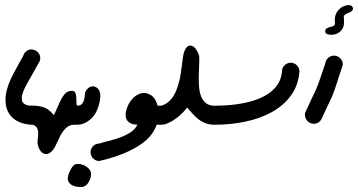

<svg xmlns="http://www.w3.org/2000/svg" viewBox="-20 -499 1432 768"><path d="M110.8 0Q82.5 0 57.1 -10.7Q31.7 -21.5 16.8 -43.7Q2 -65.9 2 -100.6V-102.1Q2 -136.2 23.4 -183.6Q25.4 -188.5 32.2 -201.2Q39.1 -213.9 46.9 -228.5Q54.7 -243.2 62 -256.1Q69.3 -269 72.3 -274.4Q76.2 -288.6 88.4 -296.4Q96.2 -301.3 105 -301.3Q109.9 -301.3 114.7 -299.8Q128.9 -295.9 136.2 -283.7Q141.1 -275.4 141.1 -266.1Q141.1 -261.7 140.1 -257.3Q137.7 -252.4 130.1 -238.8Q122.6 -225.1 113.5 -209.2Q104.5 -193.4 96.2 -178.7Q87.9 -164.1 84 -156.7Q76.2 -142.1 71.3 -127.9Q66.9 -116.2 66.9 -106.9Q66.9 -104 67.9 -96.9Q68.8 -89.8 78.6 -82.8Q88.4 -75.7 110.8 -75.7Z M290 0H276.9Q263.7 0 253.4 6.1Q243.2 12.2 234.9 22.7Q226.6 33.2 219.7 46.9Q212.9 60.5 206.1 75.7Q197.3 95.7 187.7 105.2Q178.2 114.7 169.4 116.7Q167 117.2 164.1 117.2Q157.7 117.2 151.1 113.3Q144.5 109.4 139.2 100.6Q133.8 91.8 131.3 80.1Q129.9 73.7 129.9 67.4Q129.9 62.5 130.9 57.1Q132.8 45.4 132.8 35.6Q132.8 20 127.4 11.7Q119.1 -0.5 105 -0.5H103V-76.7Q124.5 -76.7 138.9 -74Q153.3 -71.3 163.3 -66.2Q173.3 -61 180.9 -54Q188.5 -46.9 195.8 -38.6Q206.5 -62 214.4 -80.1Q222.2 -98.1 229.7 -110.6Q237.3 -123 246.1 -129.4Q254.9 -135.7 267.6 -135.7Q278.8 -135.7 282 -126.5Q285.2 -117.2 285.4 -106Q285.6 -94.7 285.9 -85.4Q286.1 -76.2 291.5 -76.2Z M357.9 -39.6Q344.7 -21.5 326.4 -10.7Q308.1 0 288.6 0V-76.2Q293.9 -76.2 298.8 -77.6Q303.7 -79.1 307.9 -83.5Q312 -87.9 314.9 -95.9Q317.9 -104 319.3 -116.7V-119.1Q319.3 -132.3 328.6 -142.6Q337.9 -152.8 352.1 -153.8Q365.2 -151.9 371.8 -144.3Q378.4 -136.7 380.4 -126Q381.3 -120.6 381.3 -114.3Q381.3 -108.4 379.9 -98.9Q378.4 -89.4 374.8 -77.1Q371.1 -64.9 366.5 -54.9Q361.8 -44.9 357.9 -39.6ZM337.9 223.1Q326.2 249 304.2 249Q261.2 249 252 223.1Q251 220.7 251 216.8Q251 203.1 260.3 183.8Q269.5 164.6 278.8 159.2Q284.2 156.7 292 156.7Q314.5 156.7 334 174.3Q344.2 183.6 344.2 198.2Q344.2 209.5 337.9 223.1Z M626.5 0H606.4Q600.6 19 585.4 39.3Q570.3 59.6 543 78.6Q515.6 97.7 474.9 114.7Q434.1 131.8 377 145Q362.8 145 352.5 134.8Q342.3 124.5 342.3 109.9Q342.3 95.7 352.5 85.4Q362.8 75.2 377 75.2Q391.6 70.3 413.8 64.9Q436 59.6 458.7 51.5Q481.4 43.5 501 31Q520.5 18.6 529.8 -0.5Q514.2 -0.5 504.2 -5.1Q494.1 -9.8 488.8 -17.3Q483.4 -24.9 482.9 -34.7Q482.4 -37.6 482.4 -40.5Q482.4 -47.4 484.4 -54.7Q492.2 -85.9 509.8 -104.2Q527.3 -122.6 547.4 -126.5Q551.8 -127.4 555.7 -127.4Q570.8 -127.4 586.7 -116.5Q602.5 -105.5 610.4 -76.2H626.5Z M838.9 0Q816.9 0 800.8 -6.6Q784.7 -13.2 772 -23.4Q759.3 -33.7 749 -45.7Q738.8 -57.6 728.5 -68.8Q723.1 -61.5 712.2 -49.8Q701.2 -38.1 686.8 -27.1Q672.4 -16.1 655.8 -8.1Q639.2 0 623 0V-75.7Q641.6 -80.6 654.5 -92Q667.5 -103.5 676.3 -118.9Q685.1 -134.3 690.4 -151.9Q695.8 -169.4 699.7 -186Q701.2 -192.4 703.1 -206.1Q705.1 -219.7 707 -234.6Q709 -249.5 710.7 -262.5Q712.4 -275.4 713.4 -279.8Q717.8 -299.8 726.6 -309.6Q732.9 -316.9 741.2 -316.9Q743.7 -316.9 746.1 -316.4Q755.4 -313.5 763.4 -302.7Q771.5 -292 776.4 -275.9Q777.3 -272.5 777.1 -260Q776.9 -247.6 776.4 -232.9Q775.9 -218.3 775.4 -204.3Q774.9 -190.4 774.9 -184.1Q774.9 -167 776.6 -148.2Q778.3 -129.4 784.4 -113.5Q790.5 -97.7 803.2 -86.9Q815.9 -76.2 838.9 -75.7Z M1177.7 -212.9Q1173.3 -157.2 1143.8 -116.9Q1114.3 -76.7 1067.6 -50.8Q1021 -24.9 961.7 -12.5Q902.3 0 837.9 0V-76.2Q867.2 -76.2 897.9 -78.6Q928.7 -81.1 958 -87.2Q987.3 -93.3 1013.4 -103.5Q1039.6 -113.8 1059.8 -128.9Q1080.1 -144 1092.8 -164.8Q1105.5 -185.5 1107.9 -212.9Q1107.9 -227.5 1118.2 -237.8Q1128.4 -248 1143.1 -248Q1157.2 -248 1167.5 -237.8Q1177.7 -227.5 1177.7 -212.9Z M1350.6 -237.3Q1341.3 -210 1335.4 -191.7Q1329.6 -173.3 1325.7 -161.4Q1321.8 -149.4 1319.1 -141.6Q1316.4 -133.8 1313.7 -127Q1311 -120.1 1307.9 -112.5Q1304.7 -105 1299.1 -93.5Q1293.5 -82 1285.4 -64.7Q1277.3 -47.4 1265.1 -21Q1257.3 -8.3 1243.7 -4.9Q1239.3 -3.9 1234.9 -3.9Q1226.1 -3.9 1217.3 -8.8Q1204.6 -16.6 1201.2 -30.3Q1199.7 -35.2 1199.7 -39.6Q1199.7 -48.3 1204.6 -56.6Q1219.2 -88.4 1227.5 -106Q1235.8 -123.5 1240.7 -134Q1245.6 -144.5 1248.5 -151.4Q1251.5 -158.2 1255.1 -168.7Q1258.8 -179.2 1264.6 -196.5Q1270.5 -213.9 1281.2 -245.1Q1282.7 -259.8 1294.4 -269Q1304.2 -276.4 1315.9 -276.4H1319.8Q1334 -274.4 1343.3 -263.2Q1351.1 -253.9 1351.1 -242.2Q1351.1 -239.7 1350.6 -237.3ZM1369.6 -445.8Q1355 -440.4 1354.5 -429.7L1355 -433.6Q1356 -433.6 1356 -407.7Q1356 -385.3 1339.4 -371.6Q1325.2 -359.9 1305.2 -359.9Q1280.8 -359.9 1280.8 -374Q1280.8 -387.2 1303.2 -391.6Q1317.9 -394.5 1320.3 -403.3Q1320.3 -402.3 1319.8 -402.3Q1319.3 -402.3 1319.3 -421.4Q1319.3 -430.2 1322.3 -439Q1325.2 -447.8 1330.8 -455.1Q1336.4 -462.4 1343.8 -468Q1351.1 -473.6 1359.9 -476.1Q1363.3 -477.1 1366.2 -477.5Q1369.1 -478 1371.6 -478.5H1375Q1389.6 -478.5 1392.1 -465.8V-463.9Q1392.1 -453.6 1369.6 -445.8Z"/></svg>

Font: DimaLatifi
Style: regular
Weight: 400
Designer: R.Balvardi
Foundry: Dima Software Group
Version: Version 1.00;January 29, 2019;FontCreator 11.5.0.2427 64-bit